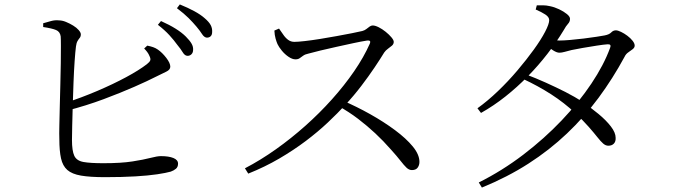

<svg xmlns="http://www.w3.org/2000/svg" viewBox="-20 -801 3040 867"><path d="M825 -549Q814 -550 805 -565Q796 -580 781 -598Q766 -619 745 -642Q724 -665 693 -689L707 -706Q745 -689 773 -671.5Q801 -654 819 -636Q837 -618 845 -604Q853 -590 852 -576Q852 -563 844 -555.5Q836 -548 825 -549ZM454 -1Q387 -1 346 -8Q305 -15 284 -33.5Q263 -52 255.5 -86Q248 -120 248 -172Q247 -195 248 -234.5Q249 -274 250 -322Q251 -370 252.5 -420.5Q254 -471 254.5 -516Q255 -561 255 -593.5Q255 -626 254 -637Q251 -658 233 -665.5Q215 -673 175 -679V-696Q192 -701 210.5 -706Q229 -711 246 -709Q261 -709 278 -702Q295 -695 310.5 -685.5Q326 -676 335.5 -665Q345 -654 345 -646Q345 -636 340 -630Q335 -624 330 -615.5Q325 -607 323 -591Q320 -568 317 -525Q314 -482 312 -429.5Q310 -377 308.5 -325Q307 -273 306 -231.5Q305 -190 305 -169Q305 -120 315.5 -97.5Q326 -75 357 -69.5Q388 -64 447 -64Q527 -64 578 -72Q629 -80 659.5 -88Q690 -96 707 -96Q742 -96 763 -87.5Q784 -79 784 -62Q784 -47 774.5 -39Q765 -31 751 -26Q730 -20 690 -14Q650 -8 591 -4.5Q532 -1 454 -1ZM274 -336Q348 -360 419.5 -390.5Q491 -421 549.5 -452.5Q608 -484 643 -511Q656 -521 658.5 -528.5Q661 -536 655 -548Q651 -558 644.5 -566.5Q638 -575 631 -582L645 -595Q660 -592 671.5 -588Q683 -584 693 -577Q713 -563 731 -539.5Q749 -516 749 -500Q749 -486 731 -477.5Q713 -469 685 -455Q648 -436 586.5 -409Q525 -382 447.5 -353Q370 -324 281 -301ZM914 -631Q902 -632 892.5 -647Q883 -662 867 -681Q851 -700 831.5 -719.5Q812 -739 779 -764L792 -781Q829 -766 857.5 -750.5Q886 -735 904 -719Q924 -702 931.5 -687.5Q939 -673 938 -657Q938 -644 931.5 -637.5Q925 -631 914 -631Z M1086 -41Q1157 -78 1226 -127Q1295 -176 1359 -233Q1423 -290 1479 -352.5Q1535 -415 1579 -479Q1623 -543 1650 -604Q1657 -620 1638 -618Q1612 -614 1575 -606Q1538 -598 1499.5 -589.5Q1461 -581 1427.5 -573Q1394 -565 1373 -559Q1358 -556 1349 -549.5Q1340 -543 1333 -538Q1326 -533 1314 -533Q1300 -533 1283 -544.5Q1266 -556 1252.5 -572.5Q1239 -589 1233 -602Q1229 -611 1224.5 -626.5Q1220 -642 1219 -663L1240 -672Q1249 -660 1258.5 -645.5Q1268 -631 1280.5 -621.5Q1293 -612 1309 -612Q1325 -612 1356 -615.5Q1387 -619 1424.5 -625Q1462 -631 1500 -638Q1538 -645 1569 -651Q1600 -657 1616 -661Q1627 -664 1634.5 -670Q1642 -676 1649 -681Q1656 -686 1663 -686Q1674 -686 1690 -678Q1706 -670 1721.5 -657.5Q1737 -645 1747.5 -632.5Q1758 -620 1758 -612Q1758 -602 1750 -595Q1742 -588 1732 -581Q1722 -574 1715 -564Q1698 -536 1671.5 -496.5Q1645 -457 1611.5 -413Q1578 -369 1539 -327Q1505 -290 1460.5 -248Q1416 -206 1361 -164.5Q1306 -123 1241 -85Q1176 -47 1101 -17ZM1840 -33Q1827 -33 1815.5 -44Q1804 -55 1788.5 -75Q1773 -95 1746 -125Q1711 -165 1674.5 -199Q1638 -233 1597.5 -264Q1557 -295 1507 -323L1527 -347Q1590 -320 1651.5 -285.5Q1713 -251 1763.5 -213.5Q1814 -176 1844 -139.5Q1874 -103 1874 -70Q1874 -55 1866 -44Q1858 -33 1840 -33Z M2142 23Q2248 -30 2343 -102.5Q2438 -175 2516 -257Q2594 -339 2650.5 -423.5Q2707 -508 2735 -585Q2742 -602 2724 -601Q2707 -600 2675 -595Q2643 -590 2611 -584.5Q2579 -579 2561 -575Q2545 -571 2530.5 -567Q2516 -563 2506 -563Q2494 -563 2477 -574Q2460 -585 2443 -599L2458 -623Q2474 -620 2485 -619Q2496 -618 2506 -618Q2524 -618 2554 -620.5Q2584 -623 2616 -627Q2648 -631 2674 -635Q2700 -639 2710 -641Q2731 -645 2740 -654.5Q2749 -664 2761 -664Q2770 -664 2784.5 -657Q2799 -650 2813 -639.5Q2827 -629 2836.5 -617Q2846 -605 2846 -595Q2846 -586 2837 -579Q2828 -572 2817 -564.5Q2806 -557 2800 -544Q2747 -446 2683 -359.5Q2619 -273 2540 -198Q2461 -123 2366 -62Q2271 -1 2156 46ZM2727 -143Q2715 -143 2704 -152.5Q2693 -162 2678 -181Q2663 -200 2639 -227.5Q2615 -255 2578 -290Q2528 -337 2469 -375Q2410 -413 2341 -445L2355 -465Q2400 -448 2445.5 -427.5Q2491 -407 2533.5 -385.5Q2576 -364 2610 -341Q2648 -315 2682.5 -286.5Q2717 -258 2738.5 -230Q2760 -202 2760 -179Q2761 -162 2752 -152.5Q2743 -143 2727 -143ZM2136 -312Q2182 -345 2228.5 -389.5Q2275 -434 2316.5 -483Q2358 -532 2390.5 -577Q2423 -622 2441.5 -657.5Q2460 -693 2460 -710Q2460 -724 2442.5 -735.5Q2425 -747 2399 -758L2404 -777Q2418 -777 2432.5 -777Q2447 -777 2464 -773Q2484 -769 2505 -759Q2526 -749 2540 -737.5Q2554 -726 2554 -716Q2554 -703 2545 -693.5Q2536 -684 2525 -664Q2493 -611 2452 -558Q2411 -505 2363 -456Q2315 -407 2262 -365Q2209 -323 2152 -291Z"/></svg>

Font: Noto Serif HK ExtraLight
Style: Regular
Weight: 400
Version: Version 2.002-H1;hotconv 1.1.0;makeotfexe 2.6.0